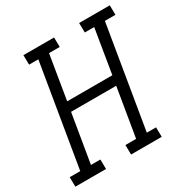

<svg xmlns="http://www.w3.org/2000/svg" viewBox="-182 -872 972 1009"><g transform="rotate(-30 304.5 -367.5)"><path d="M-12 0 -13 -58H51L154 -677H98L97 -735H283L284 -677H219L175 -410H449L493 -677H436L435 -735H621L622 -677H558L455 -58H511L512 0H326L325 -58H390L439 -352H165L116 -58H173L174 0Z"/></g></svg>

Font: Iosevka Etoile Light
Style: Italic
Weight: 300
Italic angle: -9°
Designer: Belleve Invis
Foundry: Belleve Invis
Version: Version 22.1.2; ttfautohint (v1.8.4)